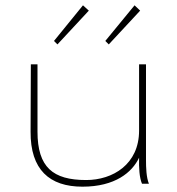

<svg xmlns="http://www.w3.org/2000/svg" viewBox="-20 -691 665 722"><path d="M389 -524 507 -651 486 -671 376 -537ZM196 -524 314 -651 292 -671 183 -537ZM290 11C413 11 477 -43 503 -98C502 -61 504 -23 514 0H540C530 -24 529 -62 529 -89V-449H503V-200C503 -73 404 -14 304 -14C179 -14 121 -62 121 -196V-449H96L95 -196C94 -53 166 11 290 11Z"/></svg>

Font: Inconsolata Expanded ExtraLight
Style: Regular
Weight: 200
Width: 7
Monospace: yes
Designer: Raph Levien, Cyreal, Brenton Simpson
Foundry: Raph Levien, Cyreal, Google
Version: Version 3.100